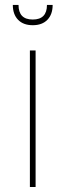

<svg xmlns="http://www.w3.org/2000/svg" viewBox="-20 -747 262 767"><path d="M99.4 0V-545.5H122.2V0ZM31.2 -727.3H54Q54 -669 110.8 -669Q167.6 -669 167.6 -727.3H190.3Q190.3 -689.6 169.4 -668Q148.4 -646.3 110.8 -646.3Q73.2 -646.3 52.2 -668Q31.2 -689.6 31.2 -727.3Z"/></svg>

Font: Inter P Thin
Style: Regular
Weight: 100
Designer: Rasmus Andersson
Foundry: rsms
Version: Version 3.018;git-588b23468